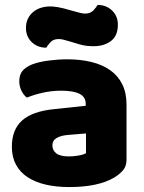

<svg xmlns="http://www.w3.org/2000/svg" viewBox="-20 -741 584 777"><path d="M260 -108Q277 -108 297.5 -111.5Q318 -115 328 -121V-201L256 -195Q228 -193 210 -183Q192 -173 192 -153Q192 -133 207.5 -120.5Q223 -108 260 -108ZM252 -501Q306 -501 350.5 -490Q395 -479 426.5 -456.5Q458 -434 475 -399.5Q492 -365 492 -318V-94Q492 -68 477.5 -51.5Q463 -35 443 -23Q378 16 260 16Q207 16 164.5 6Q122 -4 91.5 -24Q61 -44 44.5 -75Q28 -106 28 -147Q28 -216 69 -253Q110 -290 196 -299L327 -313V-320Q327 -349 301.5 -361.5Q276 -374 228 -374Q190 -374 154 -366Q118 -358 89 -346Q76 -355 67 -373.5Q58 -392 58 -412Q58 -438 70.5 -453.5Q83 -469 109 -480Q138 -491 177.5 -496Q217 -501 252 -501ZM274 -697Q292 -692 304 -689Q316 -686 324 -686Q346 -686 358 -699Q370 -712 375 -721Q410 -721 433.5 -698.5Q457 -676 457 -641Q457 -596 429 -575Q401 -554 359 -554Q345 -554 331 -555.5Q317 -557 300 -562L260 -574Q246 -578 236.5 -580.5Q227 -583 218 -583Q196 -583 184.5 -570.5Q173 -558 167 -548Q132 -548 108.5 -570.5Q85 -593 85 -628Q85 -650 93.5 -666.5Q102 -683 116 -694Q130 -705 147.5 -710Q165 -715 183 -715Q196 -715 214.5 -712Q233 -709 274 -697Z"/></svg>

Font: Baloo Cyrillic
Style: Regular
Weight: 400
Designer: Ek Type, Denis Ignatov
Foundry: Ek Type
Version: Version 1.50 July 26, 2019